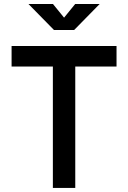

<svg xmlns="http://www.w3.org/2000/svg" viewBox="-20 -918 626 938"><path d="M238.3 0V-693.4H347.7V0ZM36.6 -592.8V-693.4H549.3V-592.8ZM243.7 -771.5 119.1 -898.4H238.8L297.9 -825.7H288.1L347.2 -898.4H466.8L342.3 -771.5Z"/></svg>

Font: Cascadia Code Medium
Style: Regular
Weight: 500
Monospace: yes
Designer: Aaron Bell
Foundry: Saja Typeworks
Version: Version 2407.024